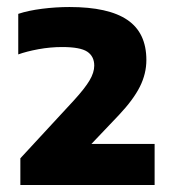

<svg xmlns="http://www.w3.org/2000/svg" viewBox="-20 -459 496 547"><path d="M38 68V-8L190.5 -173Q222 -207.5 235.2 -230Q248.5 -252.5 248.5 -272Q248.5 -298.5 228.5 -311.8Q208.5 -325 157 -325Q123.5 -325 89.5 -318.8Q55.5 -312.5 32 -304V-419.5Q60.5 -429 99.8 -434Q139 -439 178 -439Q289 -439 343 -402.2Q397 -365.5 397 -288Q397 -249 378.5 -212Q360 -175 318.5 -131L240.5 -49H420.5V68Z"/></svg>

Font: Encode Sans Semi Expanded ExtraBold
Style: Regular
Weight: 800
Width: 6
Designer: Multiple Designers
Foundry: Impallari Type
Version: Version 3.000; ttfautohint (v1.8.3) -l 8 -r 50 -G 200 -x 14 